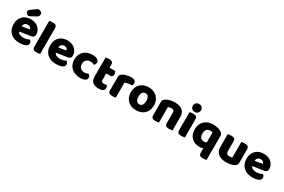

<svg xmlns="http://www.w3.org/2000/svg" viewBox="133 -2167 5564 3768"><g transform="rotate(30 2914.5 -283.0)"><path d="M309 16Q250 16 199.5 -0.5Q149 -17 111.5 -50Q74 -83 52.5 -133Q31 -183 31 -250Q31 -316 52.5 -363.5Q74 -411 109 -441.5Q144 -472 189 -486.5Q234 -501 281 -501Q334 -501 377.5 -485Q421 -469 452.5 -441Q484 -413 501.5 -374Q519 -335 519 -289Q519 -255 500 -237Q481 -219 447 -214L200 -177Q211 -144 245 -127.5Q279 -111 323 -111Q364 -111 400.5 -121.5Q437 -132 460 -146Q476 -136 487 -118Q498 -100 498 -80Q498 -35 456 -13Q424 4 384 10Q344 16 309 16ZM281 -377Q257 -377 239.5 -369Q222 -361 211 -348.5Q200 -336 194.5 -320.5Q189 -305 188 -289L359 -317Q356 -337 337 -357Q318 -377 281 -377ZM299 -744Q351 -744 374.5 -724Q398 -704 398 -676Q398 -650 384 -632.5Q370 -615 338 -598L209 -530Q179 -533 158 -554Q137 -575 137 -599Q137 -611 143 -623Q149 -635 163 -645Z M775 -1Q764 1 742.5 4.5Q721 8 699 8Q677 8 659.5 5Q642 2 630 -7Q618 -16 611.5 -31.5Q605 -47 605 -72V-652Q616 -654 637.5 -657.5Q659 -661 681 -661Q703 -661 720.5 -658Q738 -655 750 -646Q762 -637 768.5 -621.5Q775 -606 775 -581Z M1139 16Q1080 16 1029.5 -0.5Q979 -17 941.5 -50Q904 -83 882.5 -133Q861 -183 861 -250Q861 -316 882.5 -363.5Q904 -411 939 -441.5Q974 -472 1019 -486.5Q1064 -501 1111 -501Q1164 -501 1207.5 -485Q1251 -469 1282.5 -441Q1314 -413 1331.5 -374Q1349 -335 1349 -289Q1349 -255 1330 -237Q1311 -219 1277 -214L1030 -177Q1041 -144 1075 -127.5Q1109 -111 1153 -111Q1194 -111 1230.5 -121.5Q1267 -132 1290 -146Q1306 -136 1317 -118Q1328 -100 1328 -80Q1328 -35 1286 -13Q1254 4 1214 10Q1174 16 1139 16ZM1111 -377Q1087 -377 1069.5 -369Q1052 -361 1041 -348.5Q1030 -336 1024.5 -320.5Q1019 -305 1018 -289L1189 -317Q1186 -337 1167 -357Q1148 -377 1111 -377Z M1705 -367Q1680 -367 1657.5 -359Q1635 -351 1618.5 -335.5Q1602 -320 1592 -297Q1582 -274 1582 -243Q1582 -181 1617.5 -150Q1653 -119 1704 -119Q1734 -119 1756 -126Q1778 -133 1795 -141Q1815 -127 1825 -110.5Q1835 -94 1835 -71Q1835 -30 1796 -7.5Q1757 15 1688 15Q1625 15 1574 -3.5Q1523 -22 1486.5 -55.5Q1450 -89 1430 -136Q1410 -183 1410 -240Q1410 -306 1431.5 -355.5Q1453 -405 1490 -437Q1527 -469 1575.5 -485Q1624 -501 1678 -501Q1750 -501 1789 -475Q1828 -449 1828 -408Q1828 -389 1819 -372.5Q1810 -356 1798 -344Q1781 -352 1757 -359.5Q1733 -367 1705 -367Z M2090 -167Q2090 -141 2106.5 -130Q2123 -119 2153 -119Q2168 -119 2184 -121.5Q2200 -124 2212 -128Q2221 -117 2227.5 -103.5Q2234 -90 2234 -71Q2234 -33 2205.5 -9Q2177 15 2105 15Q2017 15 1969.5 -25Q1922 -65 1922 -155V-583Q1933 -586 1953.5 -589.5Q1974 -593 1997 -593Q2041 -593 2065.5 -577.5Q2090 -562 2090 -512V-448H2221Q2227 -437 2232.5 -420.5Q2238 -404 2238 -384Q2238 -349 2222.5 -333.5Q2207 -318 2181 -318H2090Z M2490 -1Q2480 2 2458.5 5Q2437 8 2414 8Q2392 8 2374.5 5Q2357 2 2345 -7Q2333 -16 2326.5 -31.5Q2320 -47 2320 -72V-372Q2320 -395 2328.5 -411.5Q2337 -428 2353 -441Q2369 -454 2392.5 -464.5Q2416 -475 2443 -483Q2470 -491 2499 -495.5Q2528 -500 2557 -500Q2605 -500 2633 -481.5Q2661 -463 2661 -421Q2661 -407 2657 -393.5Q2653 -380 2647 -369Q2626 -369 2604 -367Q2582 -365 2561 -361Q2540 -357 2521.5 -352.5Q2503 -348 2490 -342Z M3215 -243Q3215 -181 3196 -132.5Q3177 -84 3142.5 -51Q3108 -18 3060 -1Q3012 16 2953 16Q2894 16 2846 -2Q2798 -20 2763.5 -53.5Q2729 -87 2710 -135Q2691 -183 2691 -243Q2691 -302 2710 -350Q2729 -398 2763.5 -431.5Q2798 -465 2846 -483Q2894 -501 2953 -501Q3012 -501 3060 -482.5Q3108 -464 3142.5 -430.5Q3177 -397 3196 -349Q3215 -301 3215 -243ZM2865 -243Q2865 -182 2888.5 -149.5Q2912 -117 2954 -117Q2996 -117 3018.5 -150Q3041 -183 3041 -243Q3041 -303 3018 -335.5Q2995 -368 2953 -368Q2911 -368 2888 -335.5Q2865 -303 2865 -243Z M3606 -308Q3606 -339 3588.5 -353.5Q3571 -368 3541 -368Q3521 -368 3501.5 -363Q3482 -358 3468 -348V-1Q3458 2 3436.5 5Q3415 8 3392 8Q3370 8 3352.5 5Q3335 2 3323 -7Q3311 -16 3304.5 -31.5Q3298 -47 3298 -72V-372Q3298 -399 3309.5 -416Q3321 -433 3341 -447Q3375 -471 3426.5 -486Q3478 -501 3541 -501Q3654 -501 3715 -451.5Q3776 -402 3776 -314V-1Q3766 2 3744.5 5Q3723 8 3700 8Q3678 8 3660.5 5Q3643 2 3631 -7Q3619 -16 3612.5 -31.5Q3606 -47 3606 -72Z M3877 -621Q3877 -659 3902.5 -685Q3928 -711 3970 -711Q4012 -711 4037.5 -685Q4063 -659 4063 -621Q4063 -583 4037.5 -557Q4012 -531 3970 -531Q3928 -531 3902.5 -557Q3877 -583 3877 -621ZM4055 -1Q4044 1 4022.5 4.5Q4001 8 3979 8Q3957 8 3939.5 5Q3922 2 3910 -7Q3898 -16 3891.5 -31.5Q3885 -47 3885 -72V-479Q3896 -481 3917.5 -484.5Q3939 -488 3961 -488Q3983 -488 4000.5 -485Q4018 -482 4030 -473Q4042 -464 4048.5 -448.5Q4055 -433 4055 -408Z M4393 16Q4340 16 4294 0.5Q4248 -15 4214 -47Q4180 -79 4161 -127Q4142 -175 4142 -240Q4142 -303 4162 -351.5Q4182 -400 4218.5 -433.5Q4255 -467 4306.5 -484Q4358 -501 4421 -501Q4477 -501 4526 -486Q4575 -471 4601 -453Q4621 -439 4632.5 -421Q4644 -403 4644 -376V168Q4634 171 4612 174.5Q4590 178 4567 178Q4545 178 4527.5 175Q4510 172 4498 163Q4486 154 4480 138.5Q4474 123 4474 98V3Q4457 10 4436 13Q4415 16 4393 16ZM4475 -358Q4466 -362 4454 -365Q4442 -368 4426 -368Q4372 -368 4343 -336.5Q4314 -305 4314 -242Q4314 -176 4342 -147Q4370 -118 4421 -118Q4455 -118 4475 -132Z M4750 -479Q4760 -482 4781.5 -485Q4803 -488 4826 -488Q4848 -488 4865.5 -485Q4883 -482 4895 -473Q4907 -464 4913.5 -448.5Q4920 -433 4920 -408V-193Q4920 -152 4940 -134.5Q4960 -117 4998 -117Q5021 -117 5035.5 -121Q5050 -125 5058 -129V-479Q5068 -482 5089.5 -485Q5111 -488 5134 -488Q5156 -488 5173.5 -485Q5191 -482 5203 -473Q5215 -464 5221.5 -448.5Q5228 -433 5228 -408V-104Q5228 -54 5186 -29Q5151 -7 5102.5 4.5Q5054 16 4997 16Q4943 16 4897.5 4Q4852 -8 4819 -33Q4786 -58 4768 -97.5Q4750 -137 4750 -193Z M5589 16Q5530 16 5479.5 -0.5Q5429 -17 5391.5 -50Q5354 -83 5332.5 -133Q5311 -183 5311 -250Q5311 -316 5332.5 -363.5Q5354 -411 5389 -441.5Q5424 -472 5469 -486.5Q5514 -501 5561 -501Q5614 -501 5657.5 -485Q5701 -469 5732.5 -441Q5764 -413 5781.5 -374Q5799 -335 5799 -289Q5799 -255 5780 -237Q5761 -219 5727 -214L5480 -177Q5491 -144 5525 -127.5Q5559 -111 5603 -111Q5644 -111 5680.5 -121.5Q5717 -132 5740 -146Q5756 -136 5767 -118Q5778 -100 5778 -80Q5778 -35 5736 -13Q5704 4 5664 10Q5624 16 5589 16ZM5561 -377Q5537 -377 5519.5 -369Q5502 -361 5491 -348.5Q5480 -336 5474.5 -320.5Q5469 -305 5468 -289L5639 -317Q5636 -337 5617 -357Q5598 -377 5561 -377Z"/></g></svg>

Font: BALOOCHETTANREGULAR
Style: Book
Weight: 400
Designer: Maithili Shingre and Ek Type
Foundry: Ek Type
Version: Version 1.100;PS 1.000;hotconv 1.0.88;makeotf.lib2.5.647800;